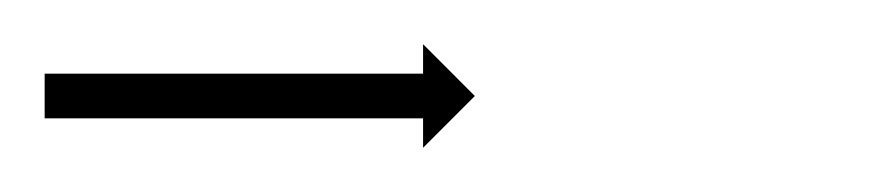

<svg xmlns="http://www.w3.org/2000/svg" viewBox="-20 -63 395 86"><path d="M1.9 -30C1.3 -30 0.6 -30 0 -30V-10C0.6 -10 1.3 -10 1.9 -10C3.7 -10 5.5 -10 7.3 -10C10.1 -10 12.9 -10 15.6 -10C19.3 -10 22.9 -10 26.5 -10C30.8 -10 35 -10 39.3 -10C44.1 -10 48.9 -10 53.6 -10C58.7 -10 63.8 -10 68.9 -10C74.2 -10 79.5 -10 84.7 -10C90 -10 95.3 -10 100.6 -10C105.7 -10 110.8 -10 115.9 -10C120.6 -10 125.4 -10 130.2 -10C134.5 -10 138.7 -10 143 -10C146.6 -10 150.2 -10 153.9 -10C156.6 -10 159.4 -10 162.2 -10C164 -10 165.8 -10 167.6 -10C168.2 -10 168.9 -10 169.5 -10V3.2L192.7 -20L169.5 -43.2V-30C168.9 -30 168.2 -30 167.6 -30C165.8 -30 164 -30 162.2 -30C159.4 -30 156.6 -30 153.9 -30C150.2 -30 146.6 -30 143 -30C138.7 -30 134.5 -30 130.2 -30C125.4 -30 120.6 -30 115.9 -30C110.8 -30 105.7 -30 100.6 -30C95.3 -30 90 -30 84.7 -30C79.5 -30 74.2 -30 68.9 -30C63.8 -30 58.7 -30 53.6 -30C48.9 -30 44.1 -30 39.3 -30C35 -30 30.8 -30 26.5 -30C22.9 -30 19.3 -30 15.6 -30C12.9 -30 10.1 -30 7.3 -30C5.5 -30 3.7 -30 1.9 -30Z"/></svg>

Font: FRB American Cursive Just Arrows
Style: Bold Italic
Weight: 700
Italic angle: -25°
Version: Version 2.0;Modular Font Editor K font №1